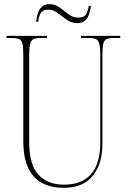

<svg xmlns="http://www.w3.org/2000/svg" viewBox="-20 -885 608 915"><path d="M283 10Q225 10 182 -12Q139 -34 115 -83.5Q91 -133 91 -214V-618Q91 -656 87.5 -674Q84 -692 72 -698Q60 -704 35 -704H11V-714H204V-704H175Q150 -704 138.5 -698Q127 -692 123 -673.5Q119 -655 119 -616V-210Q119 -99 163.5 -52Q208 -5 284 -5Q347 -5 385.5 -30.5Q424 -56 441 -100.5Q458 -145 458 -203V-617Q458 -655 454 -673.5Q450 -692 438.5 -698Q427 -704 402 -704H366V-714H553V-704H524Q499 -704 487 -698Q475 -692 471.5 -673.5Q468 -655 468 -617V-199Q468 -104 422 -47Q376 10 283 10ZM348 -775Q326 -775 309 -784.5Q292 -794 276.5 -807Q261 -820 245 -829.5Q229 -839 210 -839Q182 -839 173 -821Q164 -803 162 -781H152Q154 -799 159.5 -818.5Q165 -838 178 -851.5Q191 -865 215 -865Q237 -865 254 -855.5Q271 -846 286 -833Q301 -820 317 -810.5Q333 -801 352 -801Q382 -801 391 -818.5Q400 -836 403 -857H413Q411 -838 405 -819Q399 -800 386 -787.5Q373 -775 348 -775Z"/></svg>

Font: Noto Serif Display Condensed Thin
Style: Regular
Weight: 100
Width: 3
Designer: Monotype Design Team
Foundry: Monotype Imaging Inc.
Version: Version 2.009